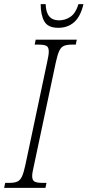

<svg xmlns="http://www.w3.org/2000/svg" viewBox="-42 -905 422 925"><path d="M-22 0 -17 -24H4Q27 -24 41 -30Q55 -36 63.5 -54Q72 -72 80 -109L185 -605Q189 -623 191 -635.5Q193 -648 193 -657Q193 -678 181.5 -684Q170 -690 145 -690H125L130 -714H328L323 -690H303Q280 -690 266 -684Q252 -678 243.5 -660Q235 -642 227 -605L122 -110Q118 -92 115.5 -79Q113 -66 113 -57Q113 -36 125 -30Q137 -24 161 -24H182L177 0ZM239 -771Q189 -771 171.5 -802Q154 -833 154 -885H178Q180 -807 242 -807Q273 -807 298 -824.5Q323 -842 336 -885H360Q346 -825 315 -798Q284 -771 239 -771Z"/></svg>

Font: Noto Serif ExtraCondensed ExtraLight
Style: Italic
Weight: 200
Width: 2
Italic angle: -12°
Designer: Monotype Design Team
Foundry: Monotype Imaging Inc.
Version: Version 2.014; ttfautohint (v1.8.4.7-5d5b)